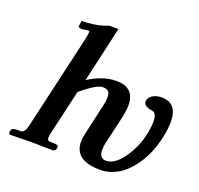

<svg xmlns="http://www.w3.org/2000/svg" viewBox="-124 -835 1022 984"><g transform="rotate(20 387.5 -343.0)"><path d="M418.9 -294.9Q426.8 -327.1 426.8 -351.1Q426.8 -373 417.5 -382.1Q408.2 -391.1 386.2 -391.1Q354 -391.1 267.1 -318.8L272.9 -321.8L215.8 -75.2Q212.9 -62 212.9 -53.2Q212.9 -35.2 228 -35.2H247.1Q260.3 -35.2 267.6 -32Q274.9 -28.8 273.9 -22.9L271 -7.8L257.8 1Q176.8 -1 139.2 -1L22 1L15.1 -7.8L18.1 -22.9Q21 -35.2 49.8 -35.2H68.8Q89.8 -35.2 99.1 -75.2L212.9 -569.8Q224.1 -616.7 224.1 -630.9Q224.1 -635.7 222.2 -638.2Q216.3 -638.2 207.3 -637.2Q198.2 -636.2 191.9 -634.8Q189 -633.8 185.1 -633.8Q164.1 -633.8 164.1 -643.1L165 -648.4Q166 -653.8 167 -661.4Q168 -668.9 168 -672.9Q208 -672.9 255.9 -681.2Q278.8 -686 309.1 -698.2H359.9L291 -395Q370.1 -444.8 441.9 -444.8Q542 -444.8 542 -347.2Q542 -322.3 534.2 -284.2L499 -131.8Q493.2 -107.9 493.2 -88.9Q493.2 -42 530.8 -42Q575.7 -42 619.9 -102.5Q664.1 -163.1 681.2 -237.8Q690.9 -281.7 690.9 -312Q690.9 -357.9 668 -363.8Q617.2 -370.6 617.2 -397Q617.2 -401.9 618.2 -404.8Q622.1 -420.9 641.1 -432.9Q660.2 -444.8 689 -444.8Q774.9 -444.8 774.9 -341.8Q774.9 -301.8 763.2 -250Q743.2 -163.1 701.2 -101.6Q659.2 -40 612.5 -13.9Q565.9 12.2 519 12.2Q377 12.2 377 -90.8Q377 -110.8 382.8 -134.8Z"/></g></svg>

Font: Linux Libertine
Style: Semibold Italic
Weight: 600
Italic angle: -11.5°
Designer: Philipp H. Poll
Foundry: Philipp H. Poll
Version: Version 5.1.2 ; ttfautohint (v0.9)